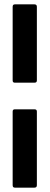

<svg xmlns="http://www.w3.org/2000/svg" viewBox="-20 -780 227 880"><path d="M38 -411V-749Q38 -760 48 -760H138Q149 -760 149 -749V-411Q149 -401 138 -401H48Q38 -401 38 -411ZM38 -269Q38 -279 48 -279H138Q149 -279 149 -269V69Q149 80 138 80H48Q38 80 38 69Z"/></svg>

Font: Barlow GEO Semi Bold
Style: Regular
Weight: 600
Designer: Jeremy Tribby
Foundry: Tribby Type
Version: Version 1.408